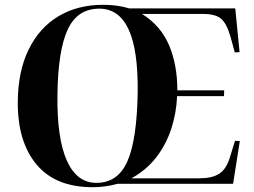

<svg xmlns="http://www.w3.org/2000/svg" viewBox="-20 -765 1059 799"><path d="M54 -341Q55 -469 99.5 -559.5Q144 -650 223.5 -697.5Q303 -745 409 -745Q469 -745 518 -730H959L977 -548L957 -547L939 -613Q923 -668 899.5 -687.5Q876 -707 825 -707H571Q648 -659 683 -578Q718 -497 718 -389H913L912 -365H717Q714 -294 692.5 -228.5Q671 -163 630 -110Q589 -57 527 -23H810Q862 -23 891.5 -41.5Q921 -60 936 -108L958 -179L978 -178L950 0H468Q444 7 418 10.5Q392 14 365 14Q211 14 132 -80.5Q53 -175 54 -341ZM219 -368Q217 -188 258.5 -96Q300 -4 381 -4Q471 -4 510.5 -94.5Q550 -185 553 -382Q555 -557 515 -643Q475 -729 393 -729Q302 -729 261.5 -641.5Q221 -554 219 -368Z"/></svg>

Font: Literata 72pt
Style: Bold Italic
Weight: 700
Italic angle: -2°
Designer: Latin by Veronika Burian and Jose Scaglione. Greek by Irene Vlachou. Cyrillic by Vera Evstafieva
Foundry: TypeTogether
Version: Version 3.002